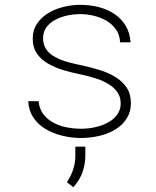

<svg xmlns="http://www.w3.org/2000/svg" viewBox="-20 -558 640 790"><path d="M476.6 -132.3Q476.6 -110.4 466.6 -93.5Q456.5 -76.7 439.5 -63.5Q413.6 -45.4 380.9 -36.9Q348.1 -28.3 314 -28.3Q285.6 -28.3 256.1 -33.7Q226.6 -39.1 202.1 -52.2Q176.8 -64.9 159.4 -86.7Q142.1 -108.4 138.7 -141.6H96.2Q98.1 -103.5 116.7 -75.2Q135.3 -46.9 165.5 -28.3Q195.8 -9.8 234.6 0Q273.4 9.8 314 9.8Q352.5 9.8 392.8 0Q433.1 -9.8 464.4 -31.7Q487.8 -48.3 503.2 -74Q518.6 -99.6 518.6 -133.3Q518.6 -171.4 501.2 -197.3Q483.9 -223.1 455.6 -240.7Q427.2 -258.3 391.8 -269.3Q356.4 -280.3 320.8 -288.1Q292 -293.9 261.2 -302Q230.5 -310.1 206.5 -323.7Q183.1 -335.9 170.2 -355.2Q157.2 -374.5 157.2 -400.9Q157.2 -427.7 171.6 -446.5Q186 -465.3 208.5 -477.1Q231 -488.8 257.8 -494.4Q284.7 -500 310.1 -500Q338.4 -500 367.2 -492.9Q396 -485.8 419.9 -471.7Q443.4 -457 458.3 -435.1Q473.1 -413.1 474.1 -383.8H517.1Q514.6 -423.3 497.1 -452.1Q479.5 -481 451.7 -500Q422.9 -519.5 386.5 -528.8Q350.1 -538.1 310.1 -538.1Q275.9 -538.1 241 -529.5Q206.1 -521 179.7 -504.9Q150.4 -487.3 132.6 -460.9Q114.7 -434.6 114.7 -399.4Q114.7 -361.8 132.8 -336.4Q150.9 -311 178.2 -295.9Q209 -278.8 241.2 -269.3Q273.4 -259.8 311 -252Q340.8 -246.1 373 -235.8Q405.3 -225.6 429.2 -210.4Q450.2 -197.3 463.4 -178Q476.6 -158.7 476.6 -132.3ZM331.1 82V45.4H290V83.5Q289.6 114.3 280.8 140.1Q272 166 255.4 191.9L281.7 212.4Q307.6 183.6 319.3 150.9Q331.1 118.2 331.1 82Z"/></svg>

Font: Roboto Mono ExtraLight
Style: Regular
Weight: 250
Monospace: yes
Designer: Google
Version: Version 3.000